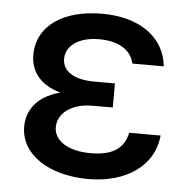

<svg xmlns="http://www.w3.org/2000/svg" viewBox="-45 -598 643 651"><g transform="rotate(5 276.5 -272.0)"><path d="M340.6 -321H271.3C198.9 -321 161.9 -348 161.6 -389.2C161.9 -433.2 204.5 -465.6 274.9 -465.6C341.3 -465.6 384.2 -438.2 393.5 -393.1H500.7C490.1 -493.3 403.1 -552.6 277.3 -552.6C147 -552.6 56.8 -494 56.5 -393.1C56.5 -347.3 79.5 -296.2 159.1 -273.8C73.2 -251.4 46.9 -197.1 46.9 -148.1C46.9 -52.6 146.3 9.9 278.4 9.9C406.2 9.9 500.7 -53.3 510.3 -158.4H403.4C392 -104.4 354 -78.1 278.8 -78.1C201.7 -78.1 153.8 -110.4 153.8 -155.5C153.8 -204.9 202.4 -239 271.3 -239H340.6Z"/></g></svg>

Font: Margiela Sans Medium
Style: Regular
Weight: 500
Designer: Stefan Endress, Andreas Faust
Version: Version 1.100;FEAKit 1.0